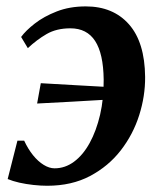

<svg xmlns="http://www.w3.org/2000/svg" viewBox="-20 -570 506 600"><path d="M248 -550Q333.5 -550 383 -494Q432.5 -438 433.5 -329.5Q434 -270 415 -210Q396 -150 357.5 -100.2Q319 -50.5 261.5 -20Q204 10.5 127.5 10.5Q107.5 10.5 84.5 8Q61.5 5.5 40.5 0.8Q19.5 -4 4 -10.5L34.5 -130.5H55.5Q67.5 -104.5 83.2 -85Q99 -65.5 116.5 -54.8Q134 -44 150.5 -44Q183.5 -44 211.5 -64.8Q239.5 -85.5 260.2 -123.2Q281 -161 292.8 -211.5Q304.5 -262 304 -321.5Q303 -402.5 277.2 -442Q251.5 -481.5 200 -481.5Q156.5 -481.5 125.5 -463.5Q94.5 -445.5 67 -419.5L46 -454.5Q60.5 -474.5 88.8 -496.5Q117 -518.5 157.2 -534.2Q197.5 -550 248 -550ZM96 -246.5 107.5 -310Q164 -306.5 215.8 -303.8Q267.5 -301 328.5 -297.5L321 -259Q258 -255.5 203.8 -252.2Q149.5 -249 96 -246.5Z"/></svg>

Font: Merriweather 60pt SemiBold
Style: Italic
Weight: 600
Italic angle: -7.8°
Version: Version 2.101